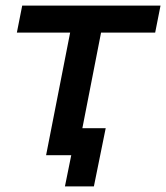

<svg xmlns="http://www.w3.org/2000/svg" viewBox="-20 -552 591 683"><path d="M211 111 233.5 0H144L229.5 -436H40L59 -532H551L532 -436H339.5L273 -96H356L314 111Z"/></svg>

Font: Argentum Sans
Style: Italic
Weight: 400
Italic angle: -11.3099°
Designer: Julieta Ulanovsky, Owen Earl, Rasmus Andersson, Cristiano Sobral
Foundry: The Argentum Sans Project Authors
Version: Version 3.131; ttfautohint (v1.8.4.7-5d5b-dirty)